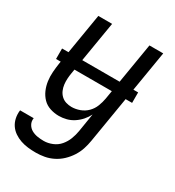

<svg xmlns="http://www.w3.org/2000/svg" viewBox="-188 -625 867 953"><g transform="rotate(30 245.5 -148.5)"><path d="M164 223Q141 223 119 220.5Q97 218 76.5 211Q56 204 38.5 192Q21 180 9.5 163Q-2 146 -6.5 124.5Q-11 103 -8 80H70Q67 99 75.5 114.5Q84 130 99 138.5Q114 147 132 150Q150 153 169 153Q193 153 217.5 143Q242 133 258.5 113.5Q275 94 284 70.5Q293 47 297 23L314 -82Q304 -62 289 -45Q274 -28 255 -15.5Q236 -3 214.5 2.5Q193 8 172 8Q146 8 121.5 0Q97 -8 80 -25.5Q63 -43 53 -66Q43 -89 39.5 -114.5Q36 -140 38 -166.5Q40 -193 44 -219L94 -520H173L121 -208Q118 -191 117 -174Q116 -157 118 -140.5Q120 -124 126.5 -109Q133 -94 144.5 -83Q156 -72 171.5 -67Q187 -62 204 -62Q227 -62 250.5 -70.5Q274 -79 291.5 -96.5Q309 -114 318 -137Q327 -160 331 -183L387 -520H466L374 34Q370 59 362 83.5Q354 108 339.5 130.5Q325 153 305.5 171.5Q286 190 262 202Q238 214 213 218.5Q188 223 164 223ZM455 -230H19V-290H455Z"/></g></svg>

Font: Iosevka
Style: Italic
Weight: 400
Italic angle: -9°
Monospace: yes
Designer: Belleve Invis
Foundry: Belleve Invis
Version: Version 32.5.0; ttfautohint (v1.8.4)